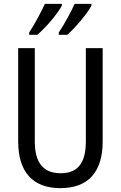

<svg xmlns="http://www.w3.org/2000/svg" viewBox="-20 -963 625 993"><path d="M453 -934V-943H366C351 -909 313 -837 284 -795V-783H328C368 -818 432 -893 453 -934ZM300 -934V-943H212C196 -907 160 -839 131 -795V-783H173C220 -823 277 -891 300 -934ZM511 -232V-714H424V-232C424 -121 383 -67 294 -67C206 -67 160 -119 160 -231V-714H74V-232C74 -73 150 10 292 10C438 10 511 -75 511 -232Z"/></svg>

Font: Noto Sans Lao Looped Condensed
Style: Regular
Weight: 400
Width: 3
Designer: Mark Frömberg, Ben Mitchell
Foundry: The Fontpad Ltd
Version: Version 1.003